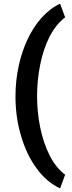

<svg xmlns="http://www.w3.org/2000/svg" viewBox="-20 -810 392 1042"><path d="M181.2 -289.1C181.2 -346.7 187 -403.3 198.2 -459.5C220.7 -570.8 265.6 -665 333.5 -715.8L306.2 -790C157.7 -720.7 64 -510.3 64 -287.1C64 -212.4 73.7 -141.6 93.8 -74.2C113.3 -6.3 141.1 52.2 177.7 102.5C213.9 152.8 256.8 189.5 306.2 212.4L333.5 138.2C299.8 112.8 271.5 77.6 249 32.7C203.6 -57.6 181.2 -173.8 181.2 -289.1Z"/></svg>

Font: Vazirmatn
Style: Bold
Weight: 700
Designer: Saber Rastikerdar
Foundry: Saber Rastikerdar
Version: Version 33.003